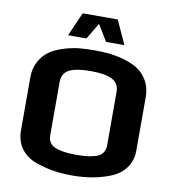

<svg xmlns="http://www.w3.org/2000/svg" viewBox="-91 -920 911 1010"><g transform="rotate(10 364.0 -415.0)"><path d="M56 0ZM169 -21Q116 -39 86 -79.5Q56 -120 56 -178V-462Q56 -510 77.5 -548Q99 -586 133 -608Q163 -627 207 -640Q251 -653 289 -656Q324 -659 363 -659Q409 -659 443 -655.5Q477 -652 519 -641Q567 -627 598 -607Q629 -587 650 -551Q672 -514 672 -462V-178Q672 -124 643.5 -85Q615 -46 565 -26Q475 10 363 10Q309 10 263.5 3Q218 -4 169 -21ZM467 -113Q491 -120 503.5 -136.5Q516 -153 516 -178V-463Q516 -509 479 -528.5Q442 -548 364 -548Q286 -548 249 -529Q212 -510 212 -463V-178Q212 -153 225 -136.5Q238 -120 263 -113Q287 -106 309.5 -103.5Q332 -101 365 -101Q398 -101 420.5 -103.5Q443 -106 467 -113ZM269 -840H456L514 -713H416L363 -800L311 -713H213Z"/></g></svg>

Font: Play
Style: Bold
Weight: 700
Designer: Jonas Hecksher (Cyrillic expansion: Cyreal)
Foundry: Jonas Hecksher, Playtype, e-types AS
Version: Version 2.101; ttfautohint (v1.5.65-e2d9)